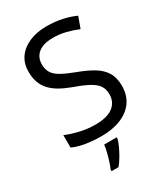

<svg xmlns="http://www.w3.org/2000/svg" viewBox="-227 -825 1003 1148"><g transform="rotate(-30 274.5 -251.5)"><path d="M502 -191Q502 -127 471 -82.5Q440 -38 382.5 -14Q325 10 247 10Q207 10 170.5 6Q134 2 104 -5.5Q74 -13 51 -24V-110Q87 -94 140.5 -81Q194 -68 251 -68Q304 -68 340 -82Q376 -96 394 -122Q412 -148 412 -183Q412 -218 397 -242Q382 -266 345.5 -286.5Q309 -307 244 -330Q198 -347 163.5 -366.5Q129 -386 106 -411Q83 -436 71.5 -468Q60 -500 60 -542Q60 -599 89 -639.5Q118 -680 169.5 -702Q221 -724 288 -724Q347 -724 396 -713Q445 -702 485 -684L457 -607Q420 -623 376.5 -634Q333 -645 286 -645Q241 -645 211 -632Q181 -619 166 -595.5Q151 -572 151 -541Q151 -505 166 -481Q181 -457 215 -438Q249 -419 307 -397Q370 -374 413.5 -347.5Q457 -321 479.5 -284Q502 -247 502 -191ZM321 70Q317 88 304.5 115.5Q292 143 275.5 171Q259 199 241 221H193V209Q201 192 209.5 165.5Q218 139 225 110.5Q232 82 234 61H321Z"/></g></svg>

Font: Noto Sans Myanmar
Style: Regular
Weight: 400
Designer: Monotype Design Team
Foundry: Monotype Imaging Inc.
Version: Version 2.107